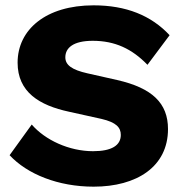

<svg xmlns="http://www.w3.org/2000/svg" viewBox="-20 -690 685 720"><path d="M331 -670C152 -670 46 -579 46 -455C46 -345 127 -295 239 -271L361 -244C416 -231 433 -212 433 -184C433 -145 399 -123 329 -123C239 -123 149 -165 99 -223L16 -108C82 -37 198 10 331 10C493 10 610 -65 610 -206C610 -303 551 -360 419 -390L308 -415C250 -428 225 -446 225 -475C225 -510 254 -537 328 -537C411 -537 475 -507 533 -447L616 -558C547 -632 453 -670 331 -670Z"/></svg>

Font: Work Sans
Style: Bold
Weight: 700
Designer: Wei Huang
Foundry: Wei Huang
Version: Version 2.012